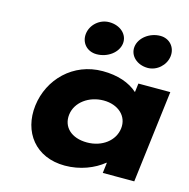

<svg xmlns="http://www.w3.org/2000/svg" viewBox="-115 -903 1016 1031"><g transform="rotate(15 392.5 -388.0)"><path d="M367.3 -791C313.7 -791 267.7 -750 261.4 -699C255.2 -648 291.1 -607 344.7 -607C406.4 -607 461 -648 467.3 -699C473.5 -750 429 -791 367.3 -791ZM651.5 -791C592.3 -791 537.7 -750 531.4 -699C525.1 -648 569.7 -607 628.9 -607C679.9 -607 725.9 -648 732.2 -699C738.5 -750 702.5 -791 651.5 -791ZM99 -256C117.5 -406 237.4 -528 401.5 -528C485 -528 551.2 -505 596.9 -464L603 -513H780.4L717.4 0H542.4L549.5 -58H547.1C495.9 -16 419.5 15 334.8 15C170.8 15 80.6 -106 99 -256ZM287 -256C278.5 -186 330.4 -136 417.5 -136C501 -136 567.2 -186 575.8 -256C584.5 -327 527 -377 447.1 -377C366 -377 295.8 -327 287 -256Z"/></g></svg>

Font: Hussar
Style: BdSuprExtOblOne
Weight: 700
Foundry: Cannot Into Space Fonts
Version: Version 2.00